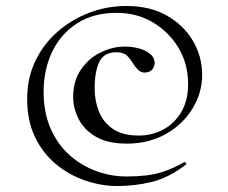

<svg xmlns="http://www.w3.org/2000/svg" viewBox="-20 -520 765 643"><path d="M373 103Q319 103 265 84.5Q211 66 167 29.5Q123 -7 97 -61.5Q71 -116 71 -189Q71 -259 98.5 -316Q126 -373 173 -414Q220 -455 279.5 -477.5Q339 -500 403 -500Q482 -500 538.5 -468Q595 -436 626 -383.5Q657 -331 657 -269Q657 -209 624.5 -156Q592 -103 535 -71Q478 -39 405 -39Q340 -39 300.5 -62.5Q261 -86 243 -122Q225 -158 225 -195Q225 -249 251 -287Q277 -325 317 -344.5Q357 -364 398 -364Q423 -364 445 -358Q467 -352 482 -340Q497 -328 498 -311Q498 -297 489.5 -287Q481 -277 464 -277Q451 -277 441.5 -287Q432 -297 426 -307Q417 -322 405.5 -333.5Q394 -345 370 -345Q328 -345 312.5 -312.5Q297 -280 297 -224Q297 -182 311.5 -146Q326 -110 358.5 -88Q391 -66 445 -66Q487 -66 524.5 -85Q562 -104 586 -143Q610 -182 610 -239Q610 -305 578.5 -358.5Q547 -412 493 -444.5Q439 -477 370 -477Q292 -477 237 -441Q182 -405 154 -345Q126 -285 126 -213Q126 -143 149.5 -89.5Q173 -36 213 -0.5Q253 35 302.5 53Q352 71 403 71Q439 71 469.5 67.5Q500 64 531 53.5Q562 43 597 23Q600 22 602.5 25.5Q605 29 603 31Q544 76 487.5 89.5Q431 103 373 103Z"/></svg>

Font: Cormorant Garamond Light Medium
Style: Italic
Weight: 500
Italic angle: -10°
Version: Version 4.001